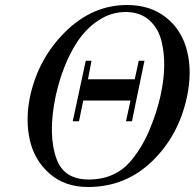

<svg xmlns="http://www.w3.org/2000/svg" viewBox="-20 -734 779 768"><path d="M728 -347Q695 -192 588.5 -89Q482 14 332 14Q240 14 179 -39Q118 -92 99.5 -173Q81 -254 100 -347Q133 -500 241.5 -607Q350 -714 488 -714Q582 -714 645 -663.5Q708 -613 728.5 -529.5Q749 -446 728 -347ZM627 -565Q615 -619 578 -652.5Q541 -686 483 -686Q425 -686 374.5 -653Q324 -620 288 -565Q231 -477 203 -351Q170 -195 207 -96Q238 -14 340 -16Q446 -18 508 -96Q552 -150 580.5 -220.5Q609 -291 622 -351Q649 -473 627 -565ZM558 -491Q558 -492 553 -467.5Q548 -443 540.5 -407Q533 -371 525.5 -335Q518 -299 513 -274L508 -249H484Q501 -330 502 -332H313L296 -249H271L323 -491H346L332 -417H519L535 -491Z"/></svg>

Font: GFS BodoniClassic
Style: Regular
Weight: 400
Designer: George D. Matthiopoulos
Foundry: George D. Matthiopoulos
Version: Macromedia Fontographer 4.1.5 140901